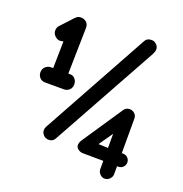

<svg xmlns="http://www.w3.org/2000/svg" viewBox="-139 -806 988 1036"><g transform="rotate(20 354.5 -288.0)"><path d="M217.8 13.2Q199.7 13.2 187.7 0.7Q175.8 -11.7 175.8 -27.8Q175.8 -38.6 181.2 -47.9L520 -663.1Q530.3 -683.1 556.2 -683.1Q573.2 -683.1 585.2 -671.1Q597.2 -659.2 597.2 -644Q597.2 -631.8 588.9 -615.2L252.9 -7.8Q242.2 13.2 217.8 13.2ZM96.2 -271Q75.2 -271 63.5 -283.7Q51.8 -296.4 51.8 -314.9Q51.8 -334 65.2 -346.4Q78.6 -358.9 96.2 -358.9H108.9L111.8 -513.2L107.9 -512.2Q95.7 -509.8 92.8 -509.8Q77.6 -509.8 63.7 -522.7Q49.8 -535.6 49.8 -553.2Q49.8 -571.8 61 -583L125 -651.9Q138.7 -667 155.8 -667Q175.3 -667 188.5 -655.5Q201.7 -644 201.2 -622.1L195.8 -358.9H208Q224.1 -358.9 235.1 -345.7Q246.1 -332.5 246.1 -314.9Q246.1 -294.9 233.2 -283Q220.2 -271 203.1 -271ZM573.2 106.9Q557.6 106.9 545.9 94.5Q534.2 82 534.2 66.9V19L418 18.1Q400.9 18.1 388.4 8.3Q376 -1.5 376 -14.2Q376 -29.8 387.2 -45.9L541 -274.9Q552.7 -292 573.2 -292Q590.3 -292 602.1 -280.8Q613.8 -269.5 613.8 -252.9V-54.2H620.1Q637.2 -54.2 648.2 -43.2Q659.2 -32.2 659.2 -17.1Q659.2 -1 648.2 10Q637.2 21 620.1 21H613.8V66.9Q613.8 82 601.6 94.5Q589.4 106.9 573.2 106.9ZM534.2 -55.2V-136.2L479 -57.1Z"/></g></svg>

Font: Comic Neue
Style: Bold
Weight: 700
Designer: Craig Rozynski
Foundry: Craig Rozynski
Version: Version 2.003;hotconv 1.0.109;makeotfexe 2.5.65596